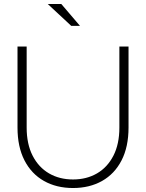

<svg xmlns="http://www.w3.org/2000/svg" viewBox="-20 -934 734 965"><path d="M347 11Q264 11 201 -24.5Q138 -60 103 -128Q68 -196 68 -293V-700H114V-293Q114 -210 144 -151.5Q174 -93 226.5 -62.5Q279 -32 347 -32Q415 -32 467.5 -62.5Q520 -93 550 -151.5Q580 -210 580 -293V-700H626V-293Q626 -196 591 -128Q556 -60 493 -24.5Q430 11 347 11ZM338 -804 220 -914H288L382 -804Z"/></svg>

Font: Red Hat Display VF
Style: Regular
Weight: 300
Designer: Pentagram, MCKL
Foundry: Pentagram, MCKL
Version: Version 1.023